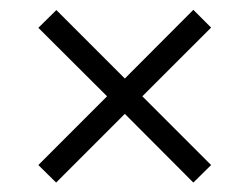

<svg xmlns="http://www.w3.org/2000/svg" viewBox="-20 -561 521 401"><path d="M383.8 -179.7 240.7 -323.2 97.2 -179.7 60.1 -216.3 203.6 -359.9 60.1 -502.9 97.7 -540 240.7 -397 383.8 -540.5 420.9 -503.4 277.3 -359.9 420.9 -216.3Z"/></svg>

Font: Manrope Light
Style: Regular
Weight: 300
Designer: Mikhail Sharanda
Foundry: Mikhail Sharanda
Version: Version 4.505;FEAKit 1.0